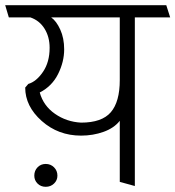

<svg xmlns="http://www.w3.org/2000/svg" viewBox="-31 -700 675 739"><path d="M430 0V-235Q408 -207 367.5 -192.5Q327 -178 281 -178Q193 -178 129.5 -234.5Q66 -291 66 -363L78 -377Q109 -386 134.5 -423.5Q160 -461 160 -516Q160 -558 140.5 -589.5Q121 -621 86 -633H3L-11 -680H609L624 -633H488V16ZM281 -228Q361 -228 395.5 -268Q430 -308 430 -392V-633H166Q186 -619 201 -586Q216 -553 216 -510Q216 -462 192.5 -415Q169 -368 122 -344Q136 -293 180.5 -262Q225 -231 281 -228ZM101 -24Q101 -43 113.5 -56Q126 -69 145 -69Q164 -69 177 -56Q190 -43 190 -24Q190 -6 177 6.5Q164 19 145 19Q126 19 113.5 6.5Q101 -6 101 -24Z"/></svg>

Font: Palanquin ExtraLight
Style: Regular
Weight: 275
Designer: Pria Ravichandran
Version: Version 1.001